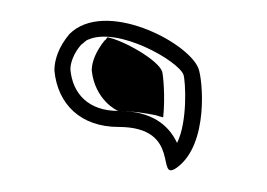

<svg xmlns="http://www.w3.org/2000/svg" viewBox="-20 -122 250 180"><path d="M31 -56C34 -24 56 -3 91 -3C152 -3 125 50 146 35C176 13 170 -48 166 -58C156 -83 78 -123 45 -90C35 -78 31 -66 31 -56ZM46 -57C46 -63 49 -72 56 -80C59 -82 60 -84 63 -85C91 -97 147 -65 152 -52C154 -46 156 -8 146 12C138 -5 122 -18 91 -18C63 -18 48 -34 46 -57ZM66 -56C69 -28 90 -18 91 -18C103 -18 116 -16 126 -14C129 -13 129 -13 133 -12C135 -31 133 -52 132 -55C128 -66 96 -84 81 -87C80 -87 80 -85 78 -84C70 -74 66 -64 66 -56Z"/></svg>

Font: Snowfall
Style: Eco
Weight: 400
Designer: Jasper
Foundry: Cannot Into Space Fonts
Version: Version 0.9